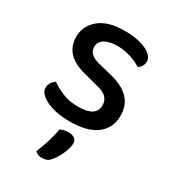

<svg xmlns="http://www.w3.org/2000/svg" viewBox="-173 -574 803 894"><g transform="rotate(30 228.0 -127.0)"><path d="M413 -127Q413 -61 364 -23.5Q315 14 222 14Q144 14 94.5 -10Q45 -34 45 -66Q45 -81 52.5 -93.5Q60 -106 73 -114Q100 -95 136.5 -80Q173 -65 220 -65Q316 -65 316 -127Q316 -153 299.5 -169.5Q283 -186 250 -193L178 -212Q112 -228 81 -260.5Q50 -293 50 -344Q50 -401 96.5 -440.5Q143 -480 233 -480Q280 -480 316 -470.5Q352 -461 372.5 -444.5Q393 -428 393 -408Q393 -393 386 -381.5Q379 -370 368 -364Q356 -372 336.5 -381Q317 -390 291.5 -396Q266 -402 238 -402Q196 -402 171 -387Q146 -372 146 -344Q146 -324 160.5 -309.5Q175 -295 208 -287L269 -272Q343 -255 378 -219.5Q413 -184 413 -127ZM239 205Q230 217 218.5 221.5Q207 226 193 226Q169 226 156 211Q171 175 182.5 137.5Q194 100 198 70Q208 65 219 62.5Q230 60 243 60Q262 60 274.5 68.5Q287 77 287 94Q287 110 279.5 132Q272 154 261 173.5Q250 193 239 205Z"/></g></svg>

Font: Baloo Tamma 2 Medium
Style: Regular
Weight: 500
Designer: Divya Kowshik, Shuchita Grover and Ek Type
Foundry: Ek Type
Version: Version 1.700